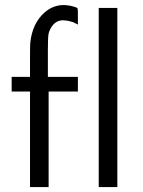

<svg xmlns="http://www.w3.org/2000/svg" viewBox="-20 -755 575 774"><path d="M101 -445V-521Q101 -572 102 -582Q110 -661 160 -705Q184 -726 212 -732Q245 -739 282 -727Q291 -724 292 -722Q294 -720 294 -703V-656L274 -666H273Q249 -674 228 -673Q194 -669 178 -627Q177 -623 176 -620Q173 -607 173 -554V-445H294V-386H176V-1H101V-386H27V-445ZM378 -723H453V-1H378Z"/></svg>

Font: cwTeXYen
Style: Medium
Weight: 500
Version: Version 1.17